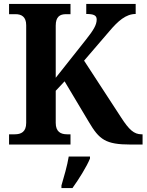

<svg xmlns="http://www.w3.org/2000/svg" viewBox="-20 -734 744 975"><path d="M26 0H338V-52H321C288 -52 263 -65 263 -110V-273L308 -321L431 -115C484 -25 516 0 644 0H704V-52H699C660 -52 635 -76 596 -136L407 -426L535 -575C579 -627 619 -663 669 -663V-714H418V-663C456 -663 471 -656 471 -635C471 -607 454 -580 416 -532L263 -339V-604C263 -649 284 -662 315 -662H338V-714H26V-662H59C89 -662 113 -649 113 -606V-110C113 -64 87 -52 55 -52H26ZM292 208V221H348C379 178 420 113 437 71V61H329C322 106 304 167 292 208Z"/></svg>

Font: Noto Serif Myanmar SemiCondensed
Style: Bold
Weight: 700
Width: 4
Designer: Ben Mitchell and the Monotype Design Team
Foundry: Monotype Imaging Inc.
Version: Version 2.106